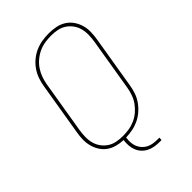

<svg xmlns="http://www.w3.org/2000/svg" viewBox="-261 -850 1123 1123"><g transform="rotate(-45 300.0 -289.0)"><path d="M374 165Q352 165 331.5 161.5Q311 158 293 149Q275 140 261 125Q247 110 239.5 91Q232 72 230.5 50.5Q229 29 232 8Q204 7 177.5 0Q151 -7 129.5 -22Q108 -37 93.5 -59.5Q79 -82 72 -108Q65 -134 65.5 -162Q66 -190 71 -218L125 -544Q129 -571 138.5 -598Q148 -625 164.5 -649Q181 -673 204 -692Q227 -711 253.5 -722.5Q280 -734 308 -738.5Q336 -743 363 -743Q393 -743 421 -737.5Q449 -732 472.5 -717.5Q496 -703 512 -680.5Q528 -658 536 -631.5Q544 -605 543.5 -575.5Q543 -546 538 -517L484 -191Q480 -165 471 -138.5Q462 -112 445.5 -88.5Q429 -65 407 -46Q385 -27 359.5 -15Q334 -3 307 2Q280 7 253 8Q250 27 251 45.5Q252 64 258.5 80.5Q265 97 276.5 110Q288 123 303.5 131.5Q319 140 337.5 143Q356 146 375 146H390L389 165ZM247 -11Q271 -11 296.5 -15Q322 -19 346.5 -30Q371 -41 391.5 -58.5Q412 -76 427.5 -98Q443 -120 451.5 -145Q460 -170 464 -194L518 -520Q522 -546 522.5 -572.5Q523 -599 516.5 -623Q510 -647 495.5 -667Q481 -687 460.5 -700.5Q440 -714 415 -719Q390 -724 363 -724Q339 -724 313 -720Q287 -716 263 -705Q239 -694 218 -676.5Q197 -659 182 -637Q167 -615 158 -590Q149 -565 145 -541L91 -215Q87 -189 86.5 -162.5Q86 -136 92.5 -112Q99 -88 113.5 -68Q128 -48 148.5 -34.5Q169 -21 194.5 -16Q220 -11 247 -11Z"/></g></svg>

Font: Iosevka Thin Extended Oblique
Style: Regular
Weight: 100
Width: 7
Italic angle: -9°
Monospace: yes
Designer: Belleve Invis
Foundry: Belleve Invis
Version: Version 32.5.0; ttfautohint (v1.8.4)